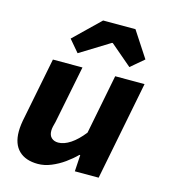

<svg xmlns="http://www.w3.org/2000/svg" viewBox="-112 -834 824 935"><g transform="rotate(15 300.0 -366.5)"><path d="M165 12Q103 12 69 -21Q35 -54 35 -117Q35 -134 37.5 -153Q40 -172 44 -190L105 -498H254L196 -208Q192 -194 189.5 -182.5Q187 -171 187 -161Q187 -138 200 -126Q213 -114 234 -114Q263 -114 295.5 -135.5Q328 -157 360 -198L419 -498H567L469 0H349L354 -83H350Q326 -59 296 -37.5Q266 -16 232 -2Q198 12 165 12ZM213 -559 162 -619 292 -745H455L540 -615L474 -559L366 -651H362Z"/></g></svg>

Font: Source Code Pro ExtraBold
Style: Italic
Weight: 800
Italic angle: -11°
Monospace: yes
Designer: Paul D. Hunt, Teo Tuominen
Foundry: Adobe Systems Incorporated
Version: Version 1.016;hotconv 1.0.116;makeotfexe 2.5.65601